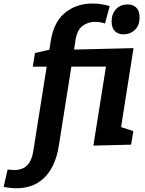

<svg xmlns="http://www.w3.org/2000/svg" viewBox="-144 -806 805 1069"><path d="M-50.5 242.1Q-72.5 242.1 -91.2 239.6Q-109.9 237 -123.7 234.7L-101.6 137.6Q-94.1 138.2 -84.8 139.4Q-75.4 140.6 -65.4 140.6Q-40.7 140.6 -22.6 133.7Q-4.4 126.9 8.3 113.5Q20.9 100.2 29 81.2Q37 62.1 41 37.4L118.7 -452.5L128.8 -434.9H38.5L50.8 -511L147.5 -533L127.9 -509L138.4 -576.9Q155.5 -685.1 219.3 -735.8Q283 -786.4 370.6 -786.4Q395.4 -786.4 419.8 -782.7Q444.2 -779 466.8 -772.2L440.7 -675.5Q428.4 -679.5 413.8 -681.9Q399.3 -684.2 384.3 -684.2Q345.3 -684.2 315.4 -661.4Q285.4 -638.7 277.1 -586.1L265.2 -510L251.7 -529.6L599.4 -538L519.1 -28.5L470.4 -118.4L598.2 -75.7L586 -0.6L376 4.7L457 -505.3L492.6 -435.5L241.2 -434.9L256 -452.2L183.8 3.7Q173.3 69.7 150.8 115.3Q128.2 160.9 96.7 189.1Q65.1 217.3 27.6 229.7Q-10 242.1 -50.5 242.1ZM543 -614.6Q514.3 -614.6 495.8 -632.7Q477.4 -650.8 477.4 -686.3Q477.4 -727.6 501.4 -754.4Q525.4 -781.3 567.4 -781.3Q596.8 -781.3 614.9 -763.6Q633.1 -745.8 633.1 -709.3Q633.1 -663.9 606.7 -639.3Q580.3 -614.6 543 -614.6Z"/></svg>

Font: Bitter Thin
Style: Italic
Weight: 100
Italic angle: -9°
Designer: Sol Matas, and Bitter project Authors
Foundry: Sol Matas
Version: Version 2.002